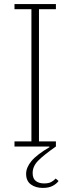

<svg xmlns="http://www.w3.org/2000/svg" viewBox="-20 -718 345 941"><path d="M190 203Q155 203 131.5 186Q108 169 108 134Q108 103 134 71.5Q160 40 223 3L221 0H51V-25H134V-673H51V-698H254V-673H171V-25H254V0Q194 42 167 69.5Q140 97 140 130Q140 157 155.5 169Q171 181 196 181Q219 181 232 173.5Q245 166 253 157L267 169Q257 183 238 193Q219 203 190 203Z"/></svg>

Font: IBM Plex Serif ExtraLight
Style: Regular
Weight: 200
Designer: Mike Abbink, Paul van der Laan, Pieter van Rosmalen
Foundry: Bold Monday
Version: Version 2.5